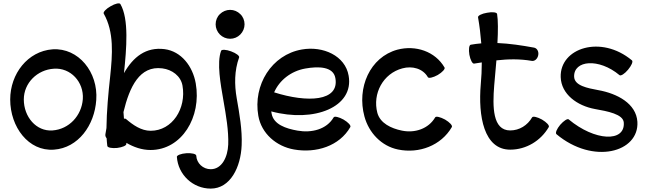

<svg xmlns="http://www.w3.org/2000/svg" viewBox="-20 -852 3808 1129"><path d="M297 28C440 18 536 -115 546 -264C558 -427 442 -572 289 -562C143 -551 40 -418 40 -267C40 -105 148 39 297 28ZM120 -267C120 -364 199 -442 297 -448C395 -455 474 -370 467 -269C460 -172 386 -92 289 -85C193 -78 120 -165 120 -267Z M590 -772C652 -663 641 -530 628 -404C617 -305 607 -196 606 -99C604 -87 602 -75 600 -64C598 -55 601 -46 607 -39C608 -24 609 -9 611 6C612 16 638 21 669 18C700 14 724 4 723 -6C723 -8 723 -10 723 -12C766 13 814 30 865 30C1049 30 1166 -164 1131 -362C1113 -463 1046 -550 948 -563C838 -577 763 -517 709 -422C724 -566 739 -740 688 -828C683 -837 657 -831 630 -815C603 -800 585 -780 590 -772ZM720 -153C717 -155 714 -155 709 -154C708 -167 707 -180 706 -193C742 -342 801 -467 934 -450C992 -443 1043 -405 1053 -349C1077 -214 993 -83 866 -83C810 -83 762 -117 720 -153Z M1418 -709C1418 -732 1409 -754 1393 -769C1377 -785 1356 -794 1333 -794C1311 -794 1289 -785 1273 -769C1257 -754 1248 -732 1248 -709C1248 -687 1257 -665 1273 -649C1289 -633 1311 -624 1333 -624C1356 -624 1377 -633 1393 -649C1409 -665 1418 -687 1418 -709ZM1280 -553C1254 -482 1277 -358 1294 -260C1309 -174 1325 -83 1322 -2C1319 71 1285 143 1219 143C1174 143 1136 108 1134 63C1133 53 1107 47 1076 49C1045 51 1020 61 1020 70C1027 175 1114 257 1219 257C1335 257 1396 130 1401 2C1405 -87 1388 -183 1372 -274C1358 -354 1358 -437 1386 -514C1390 -523 1369 -539 1339 -550C1310 -561 1283 -562 1280 -553Z M2040 -105C2045 -114 2027 -133 2000 -149C1973 -164 1947 -170 1942 -162C1901 -91 1812 -69 1729 -84C1661 -96 1588 -120 1577 -185C1576 -189 1576 -193 1575 -197C1828 -129 2063 -223 2030 -407C2010 -524 1880 -583 1755 -561C1577 -530 1467 -352 1499 -171C1517 -67 1605 9 1709 27C1839 50 1976 7 2040 -105ZM1775 -449C1853 -463 1940 -461 1952 -393C1977 -255 1787 -247 1592 -309C1623 -380 1691 -434 1775 -449Z M2594 -455C2539 -550 2424 -588 2317 -560C2155 -516 2077 -336 2123 -167C2149 -71 2223 7 2320 27C2444 53 2574 4 2637 -105C2642 -114 2624 -133 2597 -149C2569 -164 2544 -170 2539 -162C2500 -95 2420 -68 2343 -84C2280 -97 2216 -127 2199 -188C2169 -302 2233 -420 2346 -450C2404 -466 2467 -449 2496 -398C2501 -390 2527 -396 2554 -411C2581 -427 2599 -447 2594 -455Z M2768 -478C2783 -480 2798 -483 2813 -485C2813 -442 2811 -399 2807 -356C2791 -170 2825 28 2980 28C3074 28 3160 -24 3207 -105C3212 -114 3194 -133 3167 -149C3140 -164 3114 -170 3109 -162C3082 -115 3034 -85 2980 -85C2876 -85 2876 -224 2886 -349C2890 -394 2895 -445 2899 -497C2968 -505 3038 -506 3107 -494C3124 -491 3141 -506 3145 -528C3149 -549 3138 -569 3120 -572C3049 -585 2977 -596 2905 -599C2909 -670 2909 -734 2903 -770C2901 -780 2875 -783 2844 -777C2813 -772 2789 -760 2791 -750C2800 -699 2806 -648 2810 -597C2789 -595 2769 -593 2748 -589C2738 -587 2735 -561 2740 -530C2746 -499 2758 -476 2768 -478Z M3252 -63C3468 118 3739 44 3728 -136C3721 -243 3610 -302 3498 -322C3434 -334 3358 -348 3356 -401C3353 -498 3501 -512 3623 -410C3631 -404 3653 -418 3673 -442C3693 -466 3704 -490 3696 -497C3514 -649 3272 -570 3277 -399C3280 -298 3374 -230 3478 -211C3551 -198 3645 -181 3648 -131C3656 -14 3477 -22 3324 -150C3317 -156 3295 -142 3274 -118C3254 -94 3244 -70 3252 -63Z"/></svg>

Font: Nupuram SemiBold
Style: Regular
Weight: 600
Designer: Santhosh Thottingal (santhosh.thottingal@gmail.com)
Foundry: SMC
Version: Version 1.000